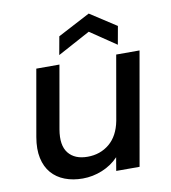

<svg xmlns="http://www.w3.org/2000/svg" viewBox="-86 -842 820 923"><g transform="rotate(-10 324.5 -380.0)"><path d="M522 0H408L419 -65Q386 -30 339.5 -11Q293 8 244 8Q196 8 157 -7Q118 -22 92.5 -51.5Q67 -81 57.5 -125Q48 -169 58 -227L115 -551H228L174 -244Q161 -168 191.5 -129.5Q222 -91 285 -91Q347 -91 391.5 -128Q436 -165 450 -237L505 -551H619ZM521 -596 394 -682 235 -596 251 -685 409 -768 537 -685Z"/></g></svg>

Font: SVN-Poppins Medium
Style: Italic
Weight: 500
Italic angle: -10°
Designer: Ninad Kale (Devanagari), Jonny Pinhorn (Latin)
Foundry: Indian Type Foundry
Version: Version 3.002 2017; ttfautohint (v1.8.3)